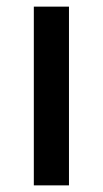

<svg xmlns="http://www.w3.org/2000/svg" viewBox="-20 -559 310 579"><path d="M188 0H82V-539H188Z"/></svg>

Font: Noto Sans Myanmar UI Medium
Style: Regular
Weight: 500
Designer: Monotype Design Team
Foundry: Monotype Imaging Inc.
Version: Version 2.103; ttfautohint (v1.8.4.7-5d5b)